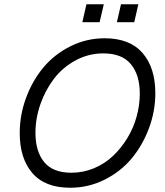

<svg xmlns="http://www.w3.org/2000/svg" viewBox="-20 -882 785 912"><path d="M371.1 -776.4 390.6 -861.8H473.1L453.1 -776.4ZM535.2 -776.4 554.7 -861.8H637.2L617.7 -776.4ZM313.5 9.8Q193.8 9.8 133.8 -59.8Q73.7 -129.4 73.7 -250Q73.7 -335.9 103.8 -417.2Q133.8 -498.5 186 -561.3Q238.3 -624 314.5 -662.1Q390.6 -700.2 477.1 -700.2Q596.7 -700.2 657.2 -630.1Q717.8 -560.1 717.8 -439.5Q717.8 -354 687.5 -272.7Q657.2 -191.4 605 -128.9Q552.7 -66.4 476.3 -28.3Q399.9 9.8 313.5 9.8ZM319.3 -61.5Q375.5 -61.5 426.8 -83Q478 -104.5 516.8 -141.4Q555.7 -178.2 584.7 -225.8Q613.8 -273.4 628.9 -327.9Q644 -382.3 644 -437Q644 -525.9 601.8 -577.1Q559.6 -628.4 470.2 -628.4Q400.4 -628.4 339.1 -595.2Q277.8 -562 236.8 -508.5Q195.8 -455.1 172.1 -387.7Q148.4 -320.3 148.4 -251.5Q148.4 -162.6 189.9 -112.1Q231.4 -61.5 319.3 -61.5Z"/></svg>

Font: HK Grotesk Italic
Style: Regular
Weight: 400
Italic angle: -13°
Designer: Alfredo Marco Pradil and Stefan Peev
Foundry: Hanken Design Co.
Version: Version 1.000;PS 001.000;hotconv 1.0.88;makeotf.lib2.5.64775